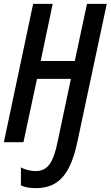

<svg xmlns="http://www.w3.org/2000/svg" viewBox="-21 -734 571 991"><path d="M165 237C291 237 346 151 379 -5L530 -714H428L365 -419H189L251 -714H150L-1 0H100L170 -327H345L276 -1C255 102 227 149 163 149C141 149 109 143 87 130V223C108 233 134 237 165 237Z"/></svg>

Font: Noto Sans UI Condensed Medium
Style: Italic
Weight: 500
Width: 3
Italic angle: -12°
Designer: Monotype Design Team
Foundry: Monotype Imaging Inc.
Version: Version 1.901